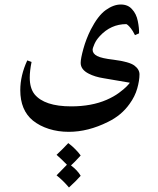

<svg xmlns="http://www.w3.org/2000/svg" viewBox="-20 -386 699 852"><path d="M599 -56Q599 -29 589 6.5Q579 42 555 75Q519 126 459 155Q371 199 285 199Q238 199 197 186Q156 173 126 149Q70 103 70 14Q70 -51 101 -118L120 -111Q112 -71 112 -42Q112 5 133 32Q177 86 296 86Q386 86 453 57Q485 43 508 26Q531 9 542.5 -3Q554 -15 556 -19L439 -39Q401 -45 374 -59Q338 -77 338 -107Q338 -126 350 -169.5Q362 -213 383 -255Q415 -317 449.5 -341.5Q484 -366 516 -366Q548 -366 566 -345Q585 -325 591.5 -292.5Q598 -260 597 -238L579 -230Q569 -250 560.5 -260.5Q552 -271 547 -275Q542 -279 541 -279Q472 -279 423 -226Q407 -209 399 -190.5Q391 -172 391 -165Q391 -148 411 -137.5Q431 -127 484 -121Q554 -112 576.5 -95Q599 -78 599 -56ZM338 394Q319 416 286 446Q262 417 231 392L277 345Q257 324 231 301Q259 275 283 249Q298 260 313.5 275.5Q329 291 338 304Q308 337 295 348Q324 370 338 394Z"/></svg>

Font: Mirza
Style: Regular
Weight: 400
Designer: Arabic design by Kourosh Beigpour, Latin design by Eduardo Tunni, engineering by Lasse Fister
Version: Version 1.000